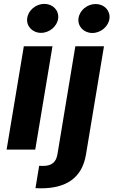

<svg xmlns="http://www.w3.org/2000/svg" viewBox="-20 -790 599 1014"><path d="M14.9 0H166.2L257.1 -545.5H105.8ZM123.6 -693.2C118.3 -651.3 151.6 -616.5 196.7 -616.5C241.8 -616.5 282.3 -651.3 287.3 -693.2C291.9 -735.4 259.2 -769.5 214.1 -769.5C169.4 -769.5 128.6 -735.4 123.6 -693.2ZM167.3 203.8C178.3 204.2 187.1 204.5 196.7 204.5C325.3 204.5 412.6 153.1 433.9 27L529.1 -545.5H377.8L283.4 24.5C276.3 65.3 255.3 86.3 206.7 86.3C200.6 86.3 193.9 86.3 186.8 85.6ZM394.5 -692.5C389.2 -650.6 422.6 -615.8 467.7 -615.8C512.8 -615.8 553.3 -650.6 558.2 -692.5C562.9 -734.7 530.2 -768.8 485.1 -768.8C440.3 -768.8 399.5 -734.7 394.5 -692.5Z"/></svg>

Font: Margiela Sans
Style: Bold Italic
Weight: 700
Italic angle: -9.39999°
Designer: Stefan Endress, Andreas Faust
Version: Version 1.100;FEAKit 1.0